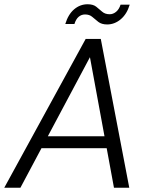

<svg xmlns="http://www.w3.org/2000/svg" viewBox="-32 -883 704 903"><path d="M-12 0 371 -700H442L576 0H504L391 -614L64 0ZM116 -186 144 -242H499L509 -186ZM275 -770Q289 -816 317 -839.5Q345 -863 380 -863Q406 -863 420.5 -851.5Q435 -840 448.5 -828Q462 -816 484 -816Q500 -816 514 -827.5Q528 -839 535 -861H578Q565 -817 536 -792.5Q507 -768 472 -768Q446 -768 430.5 -780Q415 -792 402 -803.5Q389 -815 368 -815Q351 -815 338 -804Q325 -793 318 -770Z"/></svg>

Font: DM Sans 24pt Light
Style: Italic
Weight: 300
Italic angle: -10°
Designer: Colophon Foundry, Jonny Pinhorn
Foundry: Colophon Foundry
Version: Version 4.004;gftools[0.9.30]